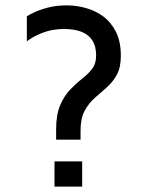

<svg xmlns="http://www.w3.org/2000/svg" viewBox="-20 -695 537 715"><path d="M189 -175V-213Q189 -268 204 -303Q219 -338 241 -361Q263 -384 285.5 -401.5Q308 -419 323 -438.5Q338 -458 338 -488Q338 -523 323.5 -545Q309 -567 282.5 -577Q256 -587 219 -587Q174 -587 137.5 -572.5Q101 -558 80 -541V-634Q85 -638 105.5 -648Q126 -658 157.5 -666.5Q189 -675 229 -675Q263 -675 298.5 -665.5Q334 -656 363.5 -634.5Q393 -613 411.5 -577Q430 -541 430 -487Q430 -444 415 -416.5Q400 -389 377.5 -369.5Q355 -350 332.5 -330Q310 -310 295 -282Q280 -254 280 -209V-175ZM183 0V-94H286V0Z"/></svg>

Font: Maven Pro Medium
Style: Regular
Weight: 500
Designer: Joe Prince
Foundry: Joe Prince
Version: Version 2.103